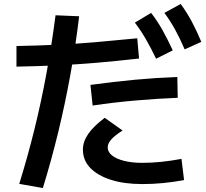

<svg xmlns="http://www.w3.org/2000/svg" viewBox="-20 -875 1040 968"><path d="M77 52Q119 -83 153.5 -222.5Q188 -362 214.5 -506.5Q241 -651 260 -798L379 -793Q362 -649 335.5 -502Q309 -355 274 -210.5Q239 -66 196 73ZM63 -643Q169 -645 267 -649.5Q365 -654 463.5 -662.5Q562 -671 672 -682L681 -580Q567 -567 466.5 -558.5Q366 -550 267.5 -545.5Q169 -541 63 -539ZM697 53Q606 53 539 31.5Q472 10 435 -28.5Q398 -67 398 -121Q398 -161 425 -200Q452 -239 508 -281L598 -217Q560 -193 541.5 -172.5Q523 -152 523 -132Q523 -109 544.5 -91.5Q566 -74 605.5 -64Q645 -54 697 -54Q744 -54 793 -59Q842 -64 895 -74L908 33Q853 43 802 48Q751 53 697 53ZM436 -447Q553 -463 660.5 -473Q768 -483 874 -487L876 -382Q776 -378 665.5 -368.5Q555 -359 447 -343ZM767 -579Q741 -633 716 -676.5Q691 -720 660 -761L742 -810Q775 -767 800.5 -721Q826 -675 851 -621ZM911 -626Q887 -682 863 -725.5Q839 -769 809 -810L891 -855Q923 -811 947.5 -765Q972 -719 995 -664Z"/></svg>

Font: M PLUS 2 SemiBold
Style: Regular
Weight: 600
Designer: Coji Morishita
Foundry: UNDERFOREST DESIGN
Version: Version 1.001